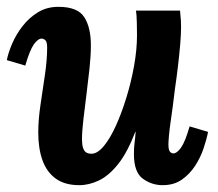

<svg xmlns="http://www.w3.org/2000/svg" viewBox="-21 -531 639 562"><path d="M211 11Q169 11 142.5 -8Q116 -27 103.5 -61.5Q91 -96 91 -143Q91 -180 97.5 -224Q104 -268 110.5 -312Q117 -356 117 -392Q117 -409 111.5 -413.5Q106 -418 101 -418Q90 -418 78 -401Q66 -384 53 -339L-1 -355Q3 -376 14.5 -403Q26 -430 45 -454.5Q64 -479 90 -495Q116 -511 150 -511Q206 -511 225.5 -481Q245 -451 245 -398Q245 -368 241 -330.5Q237 -293 232 -254Q227 -215 223 -180.5Q219 -146 219 -123Q219 -108 222 -98.5Q225 -89 231 -85Q237 -81 247 -81Q264 -81 282.5 -103Q301 -125 318 -162.5Q335 -200 349 -245.5Q363 -291 371.5 -338.5Q380 -386 380 -428Q380 -442 379.5 -465Q379 -488 377 -500H506Q508 -479 508.5 -470.5Q509 -462 509 -452Q509 -431 506.5 -401.5Q504 -372 500 -338Q496 -304 491 -270Q488 -243 484.5 -218Q481 -193 478 -171.5Q475 -150 473.5 -133.5Q472 -117 472 -108Q472 -92 476.5 -87Q481 -82 486 -82Q497 -82 509 -99Q521 -116 534 -161L588 -145Q584 -124 575 -97Q566 -70 550 -45.5Q534 -21 511 -5Q488 11 455 11Q423 11 397 -8Q371 -27 371 -80Q371 -100 373 -114Q375 -128 376 -145H375Q352 -85 325 -51Q298 -17 269 -3Q240 11 211 11Z"/></svg>

Font: Lora Italic
Style: Italic
Weight: 400
Italic angle: -3°
Designer: Olga Karpushina, Alexei Vanyashin (Cyrillic)
Foundry: Cyreal
Version: Version 2.210; ttfautohint (v1.8.1.43-b0c9)